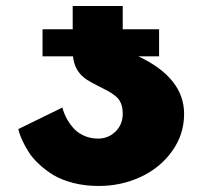

<svg xmlns="http://www.w3.org/2000/svg" viewBox="-20 -618 683 637"><path d="M41 -189.9 187 -261.2Q191.4 -243.7 200.2 -226.8Q209 -210 222.9 -193.8Q236.8 -177.7 258.3 -168Q279.8 -158.2 305.2 -158.2Q339.4 -158.2 363.3 -181.6Q387.2 -205.1 387.2 -240.2Q387.2 -260.7 381.3 -275.1Q375.5 -289.6 362.8 -299.6Q350.1 -309.6 337.6 -316.4Q325.2 -323.2 304.4 -333.5Q283.7 -343.8 269 -353Q227.1 -379.9 222.2 -431.2H121.1V-521H221.2V-598.1H387.2V-521H507.8V-431.2H439Q590.8 -359.4 590.8 -240.2Q590.8 -171.9 551 -116.5Q511.2 -61 446.8 -31Q382.3 -1 307.1 -1Q261.7 -1 222.4 -11.2Q183.1 -21.5 156.7 -37.6Q130.4 -53.7 108.9 -74Q87.4 -94.2 75.2 -113.5Q63 -132.8 54.9 -150.4Q46.9 -168 43.9 -177.7Q41 -187.5 41 -189.9Z"/></svg>

Font: Hussar Preview
Style: Bold
Weight: 700
Foundry: Cannot Into Space Fonts, PlusOne Fonts
Version: Version 2.29RC2 "Millennial"